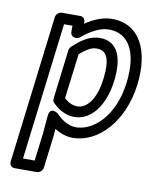

<svg xmlns="http://www.w3.org/2000/svg" viewBox="-84 -592 705 875"><g transform="rotate(10 268.5 -154.5)"><path d="M151 -41 144 40 128 169H74L152 -466H191V-436C191 -424 202 -414 214 -414H217C224 -414 231 -417 235 -421C274 -454 319 -478 358 -478C448 -478 497 -400 479 -253C459 -93 365 -13 286 -13C256 -13 224 -29 195 -60C195 -60 155 -90 151 -41ZM196 10C220 26 250 37 280 37C397 37 507 -77 529 -253C548 -410 494 -528 364 -528C320 -528 278 -509 241 -484V-494C241 -506 231 -516 219 -516H133C122 -516 107 -506 105 -491L21 194C20 205 28 219 43 219H147C158 219 173 209 175 194L194 40ZM169 -106C201 -73 237 -58 270 -58C350 -58 408 -137 422 -252C434 -351 413 -433 324 -433C281 -433 242 -409 201 -370C196 -365 193 -359 192 -353L164 -124C163 -117 165 -110 169 -106ZM215 -135 241 -343C274 -372 297 -383 318 -383C363 -383 384 -349 372 -252C359 -145 313 -108 276 -108C259 -108 238 -114 215 -135Z"/></g></svg>

Font: Falling Sky
Style: CondOuObl
Weight: 400
Designer: Paul D. Hunt
Foundry: Adobe Systems Incorporated
Version: Version 1.02